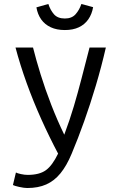

<svg xmlns="http://www.w3.org/2000/svg" viewBox="-20 -757 600 965"><path d="M117 188Q101 188 76.5 182.5Q52 177 45 173L60 110Q67 114 85.5 118Q104 122 119 122Q178 122 210.5 98.5Q243 75 272 15Q228 -68 187.5 -158Q147 -248 114 -339.5Q81 -431 58 -518H146Q161 -458 184 -383.5Q207 -309 237.5 -230.5Q268 -152 303 -80Q331 -155 351 -222.5Q371 -290 389.5 -361.5Q408 -433 430 -518H512Q490 -422 462 -328Q434 -234 403 -147Q372 -60 340 16Q315 76 284 114Q253 152 212.5 170Q172 188 117 188ZM306 -606Q265 -606 235 -620Q205 -634 187 -659.5Q169 -685 163 -720L223 -737Q233 -706 251.5 -685Q270 -664 306 -664Q341 -664 360 -685.5Q379 -707 389 -737L448 -721Q442 -686 424 -660Q406 -634 376.5 -620Q347 -606 306 -606Z"/></svg>

Font: Ubuntu Sans Mono
Style: Regular
Weight: 400
Monospace: yes
Designer: Dalton Maag Ltd
Foundry: Dalton Maag Ltd
Version: Version 1.006